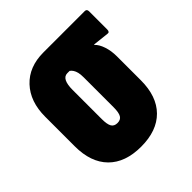

<svg xmlns="http://www.w3.org/2000/svg" viewBox="-144 -601 711 711"><g transform="rotate(-45 211.0 -245.5)"><path d="M197 6Q114 6 69 -39.5Q24 -85 24 -169V-324Q24 -403 68 -450Q112 -497 188 -497H404Q415 -497 415 -485V-390Q415 -376 404 -378L341 -385V-383Q354 -371 362 -347Q370 -323 370 -294V-169Q370 -85 325 -39.5Q280 6 197 6ZM197 -118Q214 -118 221 -130Q228 -142 228 -170V-326Q228 -342 225.5 -352Q223 -362 218.5 -369Q214 -376 208 -380H196Q181 -380 173.5 -365.5Q166 -351 166 -322V-170Q166 -142 173 -130Q180 -118 197 -118Z"/></g></svg>

Font: Sofia Sans Extra Condensed Black
Style: Regular
Weight: 900
Designer: Botio Nikoltchev, Ani Petrova
Foundry: lettersoup
Version: Version 4.101